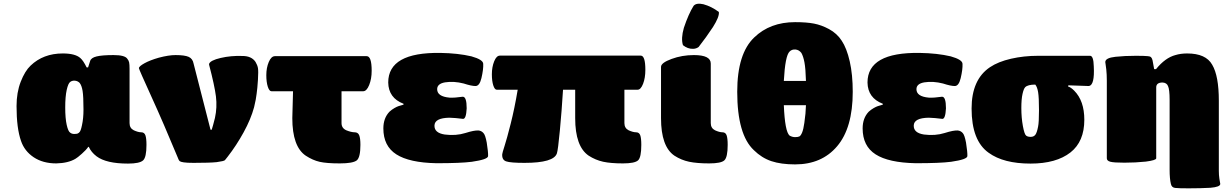

<svg xmlns="http://www.w3.org/2000/svg" viewBox="-20 -879 6643 1042"><path d="M320.8 -588.9Q388.2 -588.9 416 -564Q432.1 -550.3 450.2 -513.2H458L469.2 -547.9Q474.1 -565.4 504.4 -572.8Q534.7 -580.1 596.2 -580.1Q657.7 -580.1 670.9 -560.1Q678.7 -550.8 680.9 -539.8Q683.1 -528.8 683.1 -505.9V-210.9Q683.1 -183.6 706.1 -171.9Q730 -161.1 746.1 -161.1Q763.2 -161.1 769 -145Q774.9 -128.9 774.9 -92.8Q774.9 -25.4 756.8 -8.8Q737.8 8.8 674.8 8.8Q556.2 8.8 503.9 -30.8Q475.1 -52.7 461.9 -82H459Q447.3 -64.9 423.8 -44.2Q400.4 -23.4 389.2 -17.1Q350.1 6.3 285.2 7.8Q212.9 7.8 162.8 -25.6Q112.8 -59.1 94.2 -113.8Q69.8 -182.6 69.8 -303.2Q69.8 -377.4 92.5 -435.5Q115.2 -493.7 146 -522.9Q214.8 -588.9 320.8 -588.9ZM412.1 -429.2Q400.9 -440.4 385.5 -441.2Q370.1 -441.9 360.8 -434.1Q350.1 -426.8 342 -390.9Q334 -355 334 -295.9Q334 -236.8 342 -201.2Q350.1 -165.5 360.8 -159.2Q369.6 -151.9 383.8 -151.9Q392.6 -151.9 397.7 -153.1Q402.8 -154.3 408.4 -158.7Q414.1 -163.1 417.7 -172.9Q421.4 -182.6 424.8 -199.2Q433.1 -236.3 433.1 -284.2Q433.1 -356 428.2 -385.7Q423.3 -415.5 412.1 -429.2Z M1122.6 -174.8H1128.9Q1135.3 -193.8 1146.5 -238.8Q1159.2 -295.9 1151.9 -356Q1144.5 -414.6 1114.7 -527.8V-532.2Q1121.1 -551.3 1177.5 -564.5Q1233.9 -577.6 1295.9 -575.2Q1345.2 -575.2 1366.7 -543Q1377 -525.9 1379.9 -509.8Q1382.8 -492.7 1379.9 -445.8Q1377 -398.9 1372.6 -369.1Q1370.1 -343.3 1358.9 -296.9Q1341.3 -231.9 1302.2 -160.9Q1263.2 -89.8 1215.8 -28.8L1200.7 -9.8Q1195.3 -4.4 1155.8 1Q1117.7 4.9 1030.8 4.9Q995.1 4.9 977.5 2.2Q960 -0.5 955.6 -4.2Q951.2 -7.8 947.8 -16.1Q947.3 -18.1 946.8 -19Q865.7 -214.4 803.7 -350.1Q733.9 -503.4 733.9 -508.8Q733.9 -519 763.9 -535.6Q793.9 -552.2 841.8 -565.9Q895.5 -580.1 932.6 -580.1Q982.4 -580.1 1004.2 -570.3Q1025.9 -560.5 1030.8 -533.2Z M1639.2 -34.2Q1566.4 -83.5 1566.4 -237.8L1570.3 -383.8H1453.1Q1441.4 -383.8 1433.3 -408.7Q1425.3 -433.6 1425.3 -471.2Q1425.3 -511.2 1438.7 -542.7Q1452.1 -574.2 1472.2 -574.2H1970.2Q1997.1 -574.2 1997.1 -495.1Q1997.1 -450.7 1983.4 -417.2Q1969.7 -383.8 1951.2 -383.8H1833.5V-210.9Q1833.5 -183.6 1859.4 -171.9Q1886.2 -161.1 1904.3 -161.1Q1922.9 -161.1 1929.4 -145Q1936 -128.9 1936 -92.8Q1936 -25.4 1916.5 -8.8Q1895.5 7.8 1824.2 7.8Q1752.9 7.8 1715.1 -0.7Q1677.2 -9.3 1639.2 -34.2Z M2169.9 -311V-315.9Q2088.4 -347.2 2086.9 -431.2Q2086.9 -596.2 2370.6 -591.8Q2465.8 -590.3 2538.6 -573.2Q2602.5 -555.2 2602.5 -532.2Q2604 -503.4 2592.8 -455.1Q2582.5 -412.1 2560.5 -412.1Q2538.6 -412.1 2496.6 -425.8Q2442.9 -439.5 2395.5 -432.1Q2352.5 -424.8 2352.5 -395Q2352.5 -355 2419.9 -349.1Q2448.2 -347.7 2490.7 -354Q2512.7 -355.5 2512.7 -291Q2509.8 -232.4 2492.7 -233.9Q2450.7 -239.3 2418.9 -240.2Q2339.4 -238.8 2337.9 -198.2Q2336.4 -157.7 2393.6 -148.9Q2454.6 -141.1 2505.9 -157.2Q2553.7 -172.4 2576.7 -170.9Q2592.8 -169.4 2603.5 -157.2Q2613.8 -147 2621.6 -105Q2629.9 -52.2 2628.9 -32.2Q2628.9 -13.7 2540.5 -1Q2480.5 6.8 2348.6 6.8Q2201.2 3.9 2130.9 -41.3Q2060.5 -86.4 2060.5 -182.1Q2060.5 -238.3 2093.8 -272.9Q2106.9 -284.7 2120.6 -292.5Q2134.3 -300.3 2142.8 -303Q2151.4 -305.7 2169.9 -311Z M3174.8 -34.2Q3101.6 -84 3101.6 -237.8V-392.1H3035.6Q3028.3 -274.4 3018.3 -169.4Q3008.3 -64.5 3002.4 -46.9Q2985.8 4.9 2826.7 4.9Q2750.5 4.9 2727.1 -3.2Q2703.6 -11.2 2705.6 -42Q2706.1 -49.3 2718.3 -86.9Q2730.5 -124.5 2751.5 -207.3Q2772.5 -290 2789.6 -392.1H2675.8Q2664.6 -392.1 2657 -415.8Q2649.4 -439.5 2649.4 -476.1Q2649.4 -515.1 2661.9 -546.1Q2674.3 -577.1 2692.9 -577.1H3457.5Q3482.4 -577.1 3482.4 -500Q3482.4 -456.1 3470 -424.1Q3457.5 -392.1 3440.4 -392.1H3368.7V-210.9Q3368.7 -183.6 3391.6 -171.9Q3415.5 -161.1 3431.6 -161.1Q3448.7 -161.1 3454.6 -145Q3460.4 -128.9 3460.4 -92.8Q3460.4 -24.9 3442.9 -8.8Q3424.8 7.8 3360.8 7.8Q3294.9 7.8 3253.4 -1.2Q3211.9 -10.3 3174.8 -34.2Z M3837.4 -534.2V-210.9Q3837.4 -183.6 3860.4 -171.9Q3884.3 -161.1 3900.4 -161.1Q3917.5 -161.1 3923.3 -145Q3929.2 -128.9 3929.2 -92.8Q3929.2 -25.4 3911.1 -8.8Q3893.1 7.8 3829.1 7.8Q3762.7 7.8 3719.7 -1.2Q3676.8 -10.3 3640.1 -34.2Q3567.4 -83.5 3567.4 -237.8V-516.1Q3567.4 -538.1 3624.5 -559.1Q3681.2 -580.1 3746.1 -580.1Q3837.4 -580.1 3837.4 -534.2ZM3744.1 -847.2Q3758.8 -864.7 3797.4 -856Q3841.8 -843.8 3881.3 -814Q3884.8 -788.1 3849.1 -731.9Q3813.5 -677.7 3771.5 -624Q3758.8 -614.7 3742.7 -614Q3726.6 -613.3 3712.6 -618.7Q3698.7 -624 3686.5 -633.8Q3674.8 -669.9 3691.4 -728Q3716.8 -803.7 3744.1 -847.2Z M4294.9 13.2Q4218.8 13.2 4166.3 -4.4Q4113.8 -22 4071.3 -64Q3981 -148.4 3981 -380.9Q3981 -587.9 4073.2 -675.8Q4159.2 -758.8 4294.9 -758.8Q4356.9 -758.8 4397.5 -751Q4438 -743.2 4479 -721.2Q4522.9 -697.3 4547.9 -658.2Q4575.2 -617.7 4591.6 -545.9Q4607.9 -474.1 4607.9 -380.9Q4607.9 -184.6 4522.9 -85Q4439.5 13.2 4294.9 13.2ZM4345.2 -211.9Q4353 -264.6 4354 -308.1H4233.9Q4239.7 -165 4265.1 -143.1Q4279.8 -134.8 4294.9 -134.8Q4310.1 -134.8 4317.9 -138.4Q4325.7 -142.1 4333 -159.4Q4340.3 -176.8 4345.2 -211.9ZM4329.1 -591.8Q4315.9 -608.9 4296.6 -610.4Q4277.3 -611.8 4265.1 -599.1Q4241.2 -576.7 4233.9 -439.9H4354Q4352.1 -507.3 4345.9 -540Q4339.8 -572.8 4329.1 -591.8Z M4771 -311V-315.9Q4689.5 -347.2 4688 -431.2Q4688 -596.2 4971.7 -591.8Q5066.9 -590.3 5139.6 -573.2Q5203.6 -555.2 5203.6 -532.2Q5205.1 -503.4 5193.8 -455.1Q5183.6 -412.1 5161.6 -412.1Q5139.6 -412.1 5097.7 -425.8Q5043.9 -439.5 4996.6 -432.1Q4953.6 -424.8 4953.6 -395Q4953.6 -355 5021 -349.1Q5049.3 -347.7 5091.8 -354Q5113.8 -355.5 5113.8 -291Q5110.8 -232.4 5093.8 -233.9Q5051.8 -239.3 5020 -240.2Q4940.4 -238.8 4939 -198.2Q4937.5 -157.7 4994.6 -148.9Q5055.7 -141.1 5106.9 -157.2Q5154.8 -172.4 5177.7 -170.9Q5193.8 -169.4 5204.6 -157.2Q5214.8 -147 5222.7 -105Q5231 -52.2 5230 -32.2Q5230 -13.7 5141.6 -1Q5081.5 6.8 4949.7 6.8Q4802.2 3.9 4731.9 -41.3Q4661.6 -86.4 4661.6 -182.1Q4661.6 -238.3 4694.8 -272.9Q4708 -284.7 4721.7 -292.5Q4735.4 -300.3 4743.9 -303Q4752.4 -305.7 4771 -311Z M5598.6 -419.9Q5558.1 -419.9 5543.9 -405.8Q5535.6 -397.5 5529.3 -369.1Q5522.9 -340.8 5522.9 -293Q5522.9 -240.7 5531.2 -195.3Q5539.6 -149.9 5548.8 -143.1Q5557.1 -136.2 5573.7 -136.2Q5589.8 -136.2 5598.6 -147.2Q5607.4 -158.2 5613.8 -191.9Q5618.7 -214.8 5618.7 -280.8Q5618.7 -350.1 5614 -378.4Q5609.4 -406.7 5598.6 -419.9ZM5777.8 -416 5776.9 -409.2Q5790.5 -406.2 5809.6 -387.2Q5864.7 -332 5864.7 -229Q5864.7 -110.8 5789.6 -51.8Q5712.4 8.8 5572.8 8.8Q5426.3 8.8 5345.7 -49.8Q5252.9 -115.2 5252.9 -290Q5252.9 -447.3 5352.5 -514.2Q5397.5 -544.4 5467 -560.3Q5536.6 -576.2 5613.8 -576.2H5896Q5914.6 -576.2 5916 -519Q5921.4 -417 5889.6 -412.1Q5878.9 -412.1 5841.3 -413.8Q5803.7 -415.5 5777.8 -416Z M6243.7 -503.9H6253.9Q6303.7 -565.4 6358.9 -580.1Q6387.7 -588.9 6422.9 -588.9Q6524.4 -588.9 6558.6 -527.8Q6594.7 -467.3 6594.7 -332V47.9Q6594.7 71.3 6597.7 90.8Q6598.1 95.2 6600.3 106.2Q6602.5 117.2 6602.5 119.1Q6602.5 135.7 6548.8 140.1Q6496.1 143.1 6430.7 143.1Q6377.4 143.1 6359.9 141.1Q6338.9 140.1 6334.5 119.1Q6327.6 90.8 6327.6 43V-336.9Q6327.6 -394.5 6318.8 -412.1Q6312 -429.7 6289.6 -431.2Q6254.9 -431.2 6254.9 -404.8V-20Q6254.9 -9.3 6198.7 -2Q6143.1 3.9 6082.5 3.9Q6024.9 3.9 6005.9 -1.2Q5986.8 -6.3 5986.8 -20V-440.9Q5986.8 -474.6 5983.9 -502Q5983.4 -508.8 5981 -523.9Q5978.5 -539.1 5978.5 -542Q5978.5 -564.9 6033.7 -570.8Q6083.5 -576.2 6144.5 -576.2Q6191.9 -576.2 6209.5 -574.2Q6221.7 -573.7 6227.1 -568.1Q6232.4 -562.5 6234.9 -551.8Z"/></svg>

Font: GGS TheRock Black
Style: Regular
Weight: 900
Designer: Rodrigo Fuenzalida (2012); Goodgame Studios (2014)
Foundry: Rodrigo Fuenzalida,2012;  GGS,2014
Version: Version 1.002 | FøM Mod